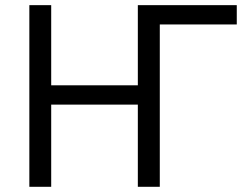

<svg xmlns="http://www.w3.org/2000/svg" viewBox="-20 -718 956 738"><path d="M92.8 -698.2V0H176.8V-315.9H509.8V0H594.2V-624H890.1V-698.2H509.8V-390.1H176.8V-698.2Z"/></svg>

Font: Plexus Sans
Style: Regular
Weight: 400
Version: Version 2.001;PS 002.001;hotconv 1.0.70;makeotf.lib2.5.58329